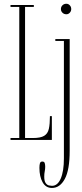

<svg xmlns="http://www.w3.org/2000/svg" viewBox="-20 -726 424 996"><path d="M34.5 0V-10H80V-690H34.5V-700H155.5V-690H110V-10H151Q190.5 -10 209.2 -21.5Q228 -33 233.5 -58Q239 -83 239 -123.5H249V0ZM324.5 -652Q312 -652 304 -660Q296 -668 296 -679Q296 -690.5 304 -698.5Q312 -706.5 324.5 -706.5Q334.5 -706.5 342 -698.5Q349.5 -690.5 349.5 -679Q349.5 -668 342 -660Q334.5 -652 324.5 -652ZM249.5 249Q217.5 249 201 219.5Q184.5 190 184.5 144.5Q184.5 129.5 187.2 120.8Q190 112 199.5 112Q209.5 112 212 120Q214.5 128 214.5 139Q214.5 151.5 212 163.2Q209.5 175 209.5 190Q209.5 213.5 217 223.8Q224.5 234 234 236Q243.5 238 249.5 238Q279 238 295.2 200Q311.5 162 311.5 95.5V-513.5H267V-523.5H341.5V55.5Q341.5 155.5 316.2 202.2Q291 249 249.5 249Z"/></svg>

Font: Imbue 100pt Thin
Style: Regular
Weight: 100
Designer: Tyler Finck
Foundry: Etcetera Type Company
Version: Version 1.102; ttfautohint (v1.8.3)